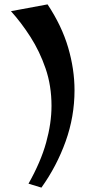

<svg xmlns="http://www.w3.org/2000/svg" viewBox="-20 -758 440 876"><path d="M169 98 110 80Q166 -19 190.5 -107.5Q215 -196 215 -275Q215 -367 188 -445.5Q161 -524 119 -589.5Q77 -655 30 -707L197 -738Q262 -640 291 -541Q320 -442 320 -346Q320 -226 279.5 -113Q239 0 169 98Z"/></svg>

Font: Joti One
Style: Regular
Weight: 400
Designer: Eduardo Rodriguez Tunni
Foundry: Eduardo Rodriguez Tunni
Version: Version 1.002; ttfautohint (v1.8.4.7-5d5b);gftools[0.9.24]